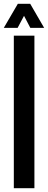

<svg xmlns="http://www.w3.org/2000/svg" viewBox="-26 -987 252 1007"><path d="M46.5 0V-800H154.5V0ZM-6 -841 67.5 -967H132.5L205.5 -841H133L100 -904L66.5 -841Z"/></svg>

Font: Big Shoulders Stencil Display Thin
Style: Bold
Weight: 700
Version: Version 2.001